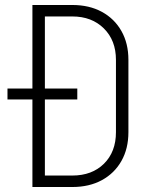

<svg xmlns="http://www.w3.org/2000/svg" viewBox="-20 -750 640 770"><path d="M110 0V-351H10V-395H110V-730H270Q338 -730 388.5 -702.5Q439 -675 467 -625.5Q495 -576 495 -510V-220Q495 -154 467 -104.5Q439 -55 388.5 -27.5Q338 0 270 0ZM160 -46H270Q349 -46 397 -93.5Q445 -141 445 -220V-510Q445 -588 396.5 -636Q348 -684 270 -684H160V-395H290V-351H160Z"/></svg>

Font: JetBrains Mono NL Thin
Style: Regular
Weight: 100
Monospace: yes
Designer: Philipp Nurullin, Konstantin Bulenkov
Foundry: JetBrains
Version: Version 2.305; ttfautohint (v1.8.4.7-5d5b)